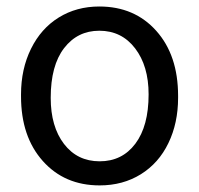

<svg xmlns="http://www.w3.org/2000/svg" viewBox="-20 -558 610 588"><path d="M135.3 -258.3Q135.3 -170.4 176 -117.2Q216.8 -64 285.2 -64Q354 -64 394.5 -117.9Q435.1 -171.9 435.1 -269Q435.1 -356 393.8 -409.9Q352.5 -463.9 284.2 -463.9Q217.3 -463.9 176.3 -410.6Q135.3 -357.4 135.3 -258.3ZM44.4 -269Q44.4 -346.7 75 -408.7Q105.5 -470.7 159.9 -504.4Q214.4 -538.1 284.2 -538.1Q392.1 -538.1 458.7 -463.4Q525.4 -388.7 525.4 -264.6V-258.3Q525.4 -181.2 495.8 -119.9Q466.3 -58.6 411.4 -24.4Q356.4 9.8 285.2 9.8Q177.7 9.8 111.1 -64.9Q44.4 -139.6 44.4 -262.7Z"/></svg>

Font: RobotoDraft
Style: Regular
Weight: 400
Version: Version 2.001101; 2014